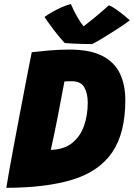

<svg xmlns="http://www.w3.org/2000/svg" viewBox="-20 -906 658 943"><path d="M11 16.5Q15 -10.5 24.8 -65Q34.5 -119.5 47.5 -189Q60.5 -258.5 74.5 -332Q88.5 -405.5 101.2 -471.8Q114 -538 123.2 -585.5Q132.5 -633 136 -649.5Q168 -653.5 218.8 -658Q269.5 -662.5 321 -662.5Q423.5 -662.5 483.5 -631Q543.5 -599.5 569.5 -543.8Q595.5 -488 595.5 -415Q595.5 -252.5 531.5 -158.5Q467.5 -64.5 337.8 -24.2Q208 16 11 16.5ZM229.5 -170Q293.5 -171.5 333.5 -203Q373.5 -234.5 392.2 -286.8Q411 -339 411 -402.5Q411 -446.5 394.2 -476.8Q377.5 -507 332.5 -507Q324 -507 313.5 -506.8Q303 -506.5 296.5 -506Q280.5 -420.5 263.8 -334.2Q247 -248 229.5 -170ZM515 -880Q532.5 -873 555 -856.8Q577.5 -840.5 595.8 -825.2Q614 -810 617.5 -806Q589.5 -785 552.2 -761Q515 -737 482 -717.2Q449 -697.5 432.5 -689.5Q413.5 -689.5 387.8 -690.2Q362 -691 337.5 -692Q313 -693 298 -694.5Q250.5 -746 198.5 -822.5Q212.5 -833 235 -846Q257.5 -859 282.2 -870Q307 -881 328 -886.5Q342.5 -852 360.8 -820.8Q379 -789.5 390.5 -776.5Q405.5 -787.5 441.8 -817.2Q478 -847 515 -880Z"/></svg>

Font: Grandstander ExtraBold
Style: Italic
Weight: 800
Italic angle: -15°
Designer: Tyler Finck
Foundry: Etcetera Type Co
Version: Version 1.200; ttfautohint (v1.8.3)